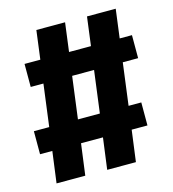

<svg xmlns="http://www.w3.org/2000/svg" viewBox="-102 -761 762 846"><g transform="rotate(-15 278.5 -338.0)"><path d="M542 -545H486L503 -676H372L355 -545H255L272 -676H141L124 -545H52V-440H110L85 -248H15V-143H71L52 0H183L202 -143H302L283 0H414L433 -143H505V-248H447L472 -440H542ZM216 -248 241 -440H341L316 -248Z"/></g></svg>

Font: Fira Sans
Style: Bold
Weight: 700
Designer: Carrois Corporate & Edenspiekermann AG
Foundry: Carrois Corporate GbR & Edenspiekermann AG
Version: Version 4.203